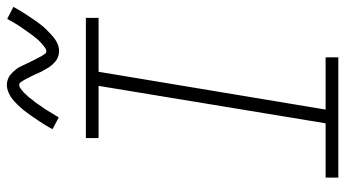

<svg xmlns="http://www.w3.org/2000/svg" viewBox="-243 -762 1005 559"><g transform="rotate(-90 259.5 -482.5)"><path d="M22 0V-37H180L289 -698H137V-735H487V-698H330L220 -37H372V0ZM391 -813Q384 -813 378.5 -814.5Q373 -816 368 -818.5Q363 -821 358.5 -825Q354 -829 350.5 -833Q347 -837 343.5 -842Q340 -847 337.5 -852Q335 -857 332 -862Q329 -867 327 -872Q325 -877 322.5 -882.5Q320 -888 317 -893.5Q314 -899 311.5 -904.5Q309 -910 306.5 -914Q304 -918 300.5 -923.5Q297 -929 292 -929Q287 -929 283.5 -926.5Q280 -924 276.5 -921.5Q273 -919 269.5 -915.5Q266 -912 261.5 -907Q257 -902 256 -901Q255 -900 253 -897Q251 -894 248.5 -891Q246 -888 243.5 -885Q241 -882 238.5 -878.5Q236 -875 233.5 -871Q231 -867 228 -863Q225 -859 222 -854.5Q219 -850 216 -845Q213 -840 210 -835Q207 -830 204 -825Q201 -820 197 -814L163 -832Q169 -844 175 -853.5Q181 -863 187 -872Q193 -881 198.5 -889Q204 -897 209 -904Q214 -911 219 -917Q224 -923 229 -928.5Q234 -934 242 -941.5Q250 -949 257 -953.5Q264 -958 273 -961.5Q282 -965 291 -965Q298 -965 303.5 -963.5Q309 -962 314 -959.5Q319 -957 323.5 -953Q328 -949 331.5 -945Q335 -941 338.5 -936.5Q342 -932 344.5 -927Q347 -922 349.5 -916.5Q352 -911 354.5 -906Q357 -901 359.5 -895.5Q362 -890 365 -884.5Q368 -879 370.5 -874Q373 -869 375.5 -864.5Q378 -860 381.5 -855Q385 -850 390 -850Q394 -850 398 -852.5Q402 -855 405 -857.5Q408 -860 412 -863.5Q416 -867 420.5 -871.5Q425 -876 426 -877.5Q427 -879 429 -881.5Q431 -884 433.5 -887Q436 -890 438.5 -893.5Q441 -897 443.5 -900.5Q446 -904 448.5 -907.5Q451 -911 454 -915.5Q457 -920 460 -924Q463 -928 466 -933Q469 -938 472 -943Q475 -948 478 -953.5Q481 -959 484 -964L519 -946Q513 -935 507 -925Q501 -915 495 -906Q489 -897 483.5 -889Q478 -881 473 -874Q468 -867 463 -861Q458 -855 453 -850Q448 -845 440 -837.5Q432 -830 425 -825Q418 -820 409 -816.5Q400 -813 391 -813Z"/></g></svg>

Font: Iosevka Curly Slab XLtObl
Style: Regular
Weight: 200
Italic angle: -9°
Monospace: yes
Designer: Belleve Invis
Foundry: Belleve Invis
Version: Version 11.1.0; ttfautohint (v1.8.3)